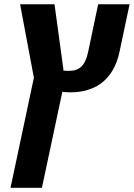

<svg xmlns="http://www.w3.org/2000/svg" viewBox="-20 -650 634 910"><path d="M314.5 -212.4Q293.9 -212.4 275.4 -214.8L178.7 240.2H29.8L140.6 -281.7L75.2 -629.9H238.3L280.3 -322.8V-315.4Q294.4 -314 305.7 -314Q344.2 -314 365.7 -334.5Q387.2 -355 397.5 -402.8L445.3 -629.9H594.2L546.4 -404.3Q524.9 -302.7 457 -253.4Q432.6 -235.4 396 -223.9Q359.4 -212.4 314.5 -212.4Z"/></svg>

Font: Open Sans Hebrew
Style: Bold Italic
Weight: 700
Italic angle: -12°
Foundry: Ascender Corporation, Yanek Iontef
Version: Version 2.001;PS 002.001;hotconv 1.0.70;makeotf.lib2.5.58329